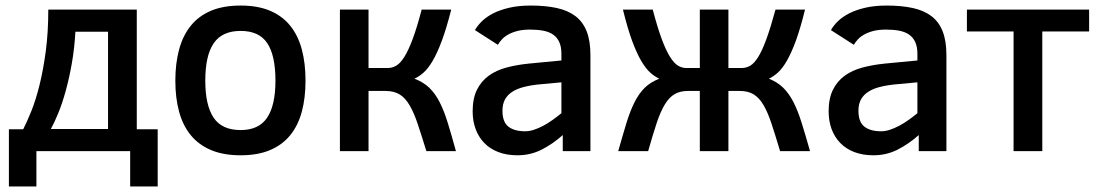

<svg xmlns="http://www.w3.org/2000/svg" viewBox="-20 -547 3970 695"><path d="M12.2 127.9V-79.1H64Q77.6 -105.5 93.8 -145.8Q109.9 -186 123.3 -240.2Q136.7 -294.4 145.8 -362.5Q154.8 -430.7 154.8 -512.2H475.1V-79.1H550.8V127.9H451.2V0H111.8V127.9ZM371.1 -432.1H252.9Q249.5 -371.6 240 -317.6Q230.5 -263.7 218 -218.5Q205.6 -173.3 191.2 -138.2Q176.8 -103 164.1 -80.1H371.1Z M1085.9 -254.9Q1085.9 -192.4 1072.5 -142.6Q1059.1 -92.8 1030.5 -57.6Q1002 -22.5 957.5 -3.7Q913.1 15.1 851.1 15.1Q788.6 15.1 743.7 -3.9Q698.7 -22.9 670.2 -58.1Q641.6 -93.3 628.2 -143.1Q614.7 -192.9 614.7 -254.9Q614.7 -317.9 628.4 -368.2Q642.1 -418.5 670.7 -453.9Q699.2 -489.3 743.9 -508.1Q788.6 -526.9 851.1 -526.9Q913.1 -526.9 957.5 -508.1Q1002 -489.3 1030.5 -453.9Q1059.1 -418.5 1072.5 -368.2Q1085.9 -317.9 1085.9 -254.9ZM977.1 -254.9Q977.1 -346.2 947.5 -390.6Q918 -435.1 851.1 -435.1Q784.2 -435.1 753.7 -390.6Q723.1 -346.2 723.1 -254.9Q723.1 -166 753.2 -121.1Q783.2 -76.2 851.1 -76.2Q917 -76.2 947 -121.1Q977.1 -166 977.1 -254.9Z M1314 -512.2V-300.8H1383.3Q1399.4 -300.8 1414.3 -309.3Q1429.2 -317.9 1443.8 -341.3Q1458.5 -364.7 1473.9 -406Q1489.3 -447.3 1506.3 -512.2H1613.3Q1596.2 -444.8 1579.6 -400.1Q1563 -355.5 1546.4 -327.1Q1529.8 -298.8 1513.2 -284.2Q1496.6 -269.5 1480 -262.2Q1512.2 -250 1533.7 -229.5Q1555.2 -209 1571.3 -177.5Q1587.4 -146 1600.8 -102.3Q1614.3 -58.6 1630.4 0H1523.4Q1505.9 -56.6 1492.2 -97.7Q1478.5 -138.7 1462.9 -165.5Q1447.3 -192.4 1426.8 -205.1Q1406.2 -217.8 1375 -217.8H1314V0H1210.4V-512.2Z M2017.1 0V-58.1Q1981 -25.9 1940.7 -5.4Q1900.4 15.1 1853 15.1Q1814 15.1 1783.7 3.4Q1753.4 -8.3 1732.9 -29.5Q1712.4 -50.8 1701.7 -79.8Q1690.9 -108.9 1690.9 -144Q1690.9 -190.4 1706.3 -221.7Q1721.7 -252.9 1748.8 -272.7Q1775.9 -292.5 1813.2 -302.5Q1850.6 -312.5 1895 -316.9L2012.2 -328.1V-352.1Q2012.2 -377.4 2004.6 -394.3Q1997.1 -411.1 1982.7 -421.4Q1968.3 -431.6 1947 -435.8Q1925.8 -439.9 1898.9 -439.9Q1873 -439.9 1853.8 -435.1Q1834.5 -430.2 1820.3 -422.4Q1806.2 -414.6 1796.9 -404.5Q1787.6 -394.5 1782.2 -384.8L1699.2 -438Q1708.5 -454.6 1724.9 -470.5Q1741.2 -486.3 1765.6 -498.8Q1790 -511.2 1823.5 -519Q1856.9 -526.9 1900.9 -526.9Q1954.6 -526.9 1995.1 -518.1Q2035.6 -509.3 2062.7 -488.8Q2089.8 -468.3 2103.5 -433.8Q2117.2 -399.4 2117.2 -348.1V0ZM2012.2 -249 1939 -242.2Q1905.3 -239.3 1879.2 -232.9Q1853 -226.6 1835.2 -215.3Q1817.4 -204.1 1808.1 -187.3Q1798.8 -170.4 1798.8 -146Q1798.8 -105.5 1820.3 -88.6Q1841.8 -71.8 1880.9 -71.8Q1896 -71.8 1912.4 -77.1Q1928.7 -82.5 1945.6 -91.3Q1962.4 -100.1 1979.2 -112.1Q1996.1 -124 2012.2 -137.2Z M2616.7 -512.2V-300.8H2665Q2681.2 -300.8 2695.8 -309.3Q2710.4 -317.9 2724.9 -341.3Q2739.3 -364.7 2754.4 -406Q2769.5 -447.3 2787.1 -512.2H2894Q2877.4 -444.8 2861.1 -400.1Q2844.7 -355.5 2828.4 -327.1Q2812 -298.8 2795.7 -284.2Q2779.3 -269.5 2763.2 -262.2Q2793.9 -250 2814.9 -229.5Q2835.9 -209 2852.1 -177.5Q2868.2 -146 2881.8 -102.3Q2895.5 -58.6 2912.1 0H2803.7Q2786.6 -57.6 2772.9 -98.9Q2759.3 -140.1 2743.9 -166.5Q2728.5 -192.9 2708.3 -205.3Q2688 -217.8 2657.7 -217.8H2616.7V0H2513.2V-217.8H2470.7Q2441.9 -217.8 2422.1 -206.3Q2402.3 -194.8 2386.7 -169.2Q2371.1 -143.6 2357.2 -102.1Q2343.3 -60.5 2326.2 0H2217.8Q2234.4 -58.6 2247.8 -102.3Q2261.2 -146 2277.1 -177.5Q2293 -209 2314 -229.5Q2335 -250 2366.7 -262.2Q2350.1 -269.5 2333.7 -284.2Q2317.4 -298.8 2300.8 -327.1Q2284.2 -355.5 2267.8 -400.1Q2251.5 -444.8 2234.9 -512.2H2342.8Q2359.9 -447.3 2375.2 -406Q2390.6 -364.7 2405.3 -341.3Q2419.9 -317.9 2434.3 -309.3Q2448.7 -300.8 2463.9 -300.8H2513.2V-512.2Z M3305.7 0V-58.1Q3269.5 -25.9 3229.2 -5.4Q3189 15.1 3141.6 15.1Q3102.5 15.1 3072.3 3.4Q3042 -8.3 3021.5 -29.5Q3001 -50.8 2990.2 -79.8Q2979.5 -108.9 2979.5 -144Q2979.5 -190.4 2994.9 -221.7Q3010.3 -252.9 3037.4 -272.7Q3064.5 -292.5 3101.8 -302.5Q3139.2 -312.5 3183.6 -316.9L3300.8 -328.1V-352.1Q3300.8 -377.4 3293.2 -394.3Q3285.6 -411.1 3271.2 -421.4Q3256.8 -431.6 3235.6 -435.8Q3214.4 -439.9 3187.5 -439.9Q3161.6 -439.9 3142.3 -435.1Q3123 -430.2 3108.9 -422.4Q3094.7 -414.6 3085.4 -404.5Q3076.2 -394.5 3070.8 -384.8L2987.8 -438Q2997.1 -454.6 3013.4 -470.5Q3029.8 -486.3 3054.2 -498.8Q3078.6 -511.2 3112.1 -519Q3145.5 -526.9 3189.5 -526.9Q3243.2 -526.9 3283.7 -518.1Q3324.2 -509.3 3351.3 -488.8Q3378.4 -468.3 3392.1 -433.8Q3405.8 -399.4 3405.8 -348.1V0ZM3300.8 -249 3227.5 -242.2Q3193.8 -239.3 3167.7 -232.9Q3141.6 -226.6 3123.8 -215.3Q3106 -204.1 3096.7 -187.3Q3087.4 -170.4 3087.4 -146Q3087.4 -105.5 3108.9 -88.6Q3130.4 -71.8 3169.4 -71.8Q3184.6 -71.8 3200.9 -77.1Q3217.3 -82.5 3234.1 -91.3Q3251 -100.1 3267.8 -112.1Q3284.7 -124 3300.8 -137.2Z M3922.4 -433.1H3752.9V0H3648.9V-433.1H3480V-512.2H3922.4Z"/></svg>

Font: Lorenzo Sans Medium
Style: Regular
Weight: 500
Foundry: Intel Corporation
Version: Version 1.00; ttfautohint (v1.5)